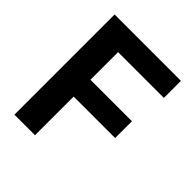

<svg xmlns="http://www.w3.org/2000/svg" viewBox="-200 -857 986 986"><g transform="rotate(45 293.0 -364.0)"><path d="M64.5 0V-727.5H546.4V-603.5H213.9V-402.8H515.1V-280.8H213.9V0Z"/></g></svg>

Font: Inter 16pt
Style: Bold
Weight: 700
Version: Version 4.001;git-66647c0bb